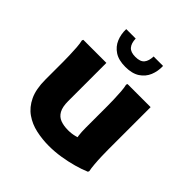

<svg xmlns="http://www.w3.org/2000/svg" viewBox="-203 -914 1079 1079"><g transform="rotate(45 337.0 -374.0)"><path d="M347.4 12Q294.7 12 245 1.1Q195.3 -9.7 155.9 -37.3Q116.4 -64.8 93.2 -113.6Q70 -162.4 70 -238V-380.4Q70 -400.4 69.1 -431Q68.3 -461.6 66.1 -491.2Q63.9 -520.8 59.2 -538.8L62.6 -546.8H246V-243.2Q246 -196.8 260.3 -171.5Q274.5 -146.1 300.5 -136.5Q326.4 -126.8 360.5 -126.8Q389 -126.8 414.1 -133.4Q439.2 -139.9 459.3 -146.2L434.6 -107.5Q428.5 -122.9 425 -147.1Q421.6 -171.2 421.6 -207.2V-380.4Q421.6 -400.4 420.7 -431Q419.9 -461.6 417.7 -491.2Q415.5 -520.8 410.8 -538.8L414.2 -546.8H597.6V-210Q597.6 -190 598.5 -158.7Q599.3 -127.4 601.9 -97.1Q604.4 -66.8 608.4 -48.8L605 -40.8Q572 -26.6 529.7 -14.8Q487.4 -2.9 440.6 4.5Q393.7 12 347.4 12ZM337 -606Q283.6 -606 251 -627.4Q218.4 -648.9 203.8 -684Q189.2 -719.2 190.6 -760H265.8Q266.7 -724 282.9 -704.8Q299.1 -685.6 337 -685.6Q375.9 -685.6 391.6 -704.8Q407.3 -724 408.2 -760H483.4Q484.8 -719.2 470.4 -684Q455.9 -648.9 423.2 -627.4Q390.4 -606 337 -606Z"/></g></svg>

Font: Kufam
Style: Regular
Weight: 400
Designer: Wael Morcos, Artur Schmal
Foundry: Original Type
Version: Version 1.301; ttfautohint (v1.8.3)